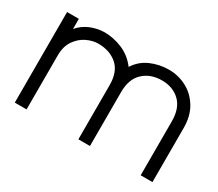

<svg xmlns="http://www.w3.org/2000/svg" viewBox="-97 -712 1044 918"><g transform="rotate(30 425.0 -253.0)"><path d="M810 0H745V-298Q745 -370 706.5 -407Q668 -444 607 -444Q545 -444 505 -407Q465 -370 465 -298V0H401V-298Q401 -373 360 -408.5Q319 -444 255 -444Q225 -444 192.5 -428.5Q160 -413 137.5 -380.5Q115 -348 115 -298V0H50V-500H115V-444Q140 -474 176.5 -489.5Q213 -505 254 -506Q304 -506 353 -485.5Q402 -465 436 -420Q464 -464 511 -484.5Q558 -505 611 -505Q662 -505 707.5 -481.5Q753 -458 781.5 -411.5Q810 -365 810 -298Z"/></g></svg>

Font: Kulim Park Light
Style: Regular
Weight: 300
Designer: Noponies / Dale Sattler
Foundry: Noponies
Version: Version 1.000; ttfautohint (v1.8.3)